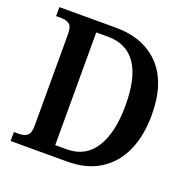

<svg xmlns="http://www.w3.org/2000/svg" viewBox="-127 -838 954 962"><g transform="rotate(20 350.5 -357.0)"><path d="M29 0V-48H59Q83 -48 99.5 -60.5Q116 -73 116 -115V-602Q116 -643 99 -654.5Q82 -666 57 -666H29V-714H329Q479 -714 564 -624.5Q649 -535 649 -364Q649 -255 613 -173Q577 -91 505.5 -45.5Q434 0 329 0ZM307 -57Q407 -57 458 -138Q509 -219 509 -364Q509 -658 308 -658H246V-57Z"/></g></svg>

Font: Noto Serif Bengali SemiCondensed SemiBold
Style: Regular
Weight: 600
Width: 4
Designer: Juan Bruce, Universal Thirst, Indian Type Foundry and the Monotype Design Team.
Foundry: Monotype Imaging Inc.
Version: Version 2.003; ttfautohint (v1.8.4.7-5d5b)